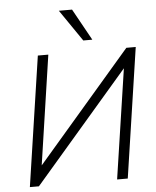

<svg xmlns="http://www.w3.org/2000/svg" viewBox="-62 -1007 859 1059"><g transform="rotate(-5 367.5 -477.5)"><path d="M60 0 167 -719H225L132 -90L116 -91L657 -719H709L602 0H543L637 -630L652 -629L110 0ZM424 -780 304 -955H377L474 -780Z"/></g></svg>

Font: Nunitoga
Style: Light Italic
Weight: 300
Italic angle: -9°
Designer: Vernon Adams
Foundry: Vernon Adams
Version: Version 1.0